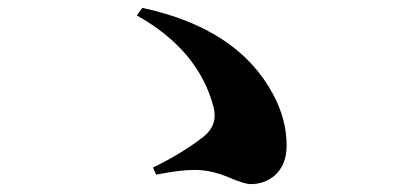

<svg xmlns="http://www.w3.org/2000/svg" viewBox="-20 -600 1040 487"><path d="M368 -175Q442 -211 496 -253Q533 -283 522 -327Q485 -472 327 -561L341 -580Q583 -528 672 -362Q707 -298 707 -231Q707 -182 677 -155Q651 -133 616 -133Q600 -133 558 -151Q515 -169 474 -169Q436 -169 376 -157Z"/></svg>

Font: Source Han Serif CN Heavy
Style: Regular
Weight: 900
Designer: Ryoko NISHIZUKA  (kana & ideographs); Frank Grießhammer (Latin, Greek & Cyrillic); Wenlong ZHANG  (bopomofo); Sandoll Co
Foundry: Adobe Systems Incorporated
Version: Version 1.000;PS 1;hotconv 16.6.53;makeotf.lib2.5.65590